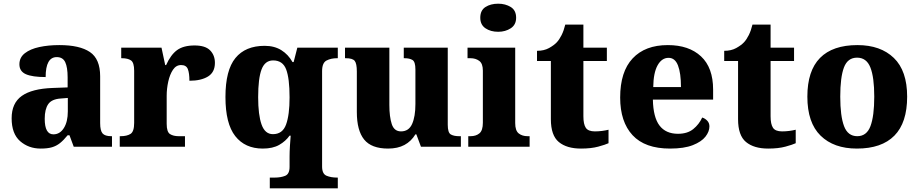

<svg xmlns="http://www.w3.org/2000/svg" viewBox="-20 -794 4973 1039"><path d="M200 10Q135 10 89 -30Q43 -70 43 -154Q43 -236 98 -275Q153 -314 265 -318L346 -321V-375Q346 -430 333 -457.5Q320 -485 287 -485Q227 -485 227 -377Q155 -377 120 -392.5Q85 -408 85 -446Q85 -483 114.5 -506Q144 -529 193 -539.5Q242 -550 301 -550Q411 -550 466.5 -512.5Q522 -475 522 -381V-128Q522 -87 535 -72Q548 -57 582 -57H586V0H379L356 -62H346Q324 -35 304.5 -19.5Q285 -4 261 3Q237 10 200 10ZM269 -67Q304 -67 325.5 -101Q347 -135 347 -191V-264L310 -261Q260 -258 241 -230.5Q222 -203 222 -151Q222 -67 269 -67Z M628 0V-57H633Q667 -57 686.5 -69.5Q706 -82 706 -129V-411Q706 -455 689 -467Q672 -479 639 -479H636V-536H854L874 -442H879Q904 -498 938.5 -523Q973 -548 1033 -548Q1091 -548 1117 -521.5Q1143 -495 1143 -454Q1143 -403 1105.5 -380Q1068 -357 1005 -357Q1005 -398 996.5 -420Q988 -442 960 -442Q933 -442 916 -416.5Q899 -391 890.5 -352.5Q882 -314 882 -276V-124Q882 -80 900 -68.5Q918 -57 947 -57H981V0Z M1440 225V167H1467Q1499 167 1523 157.5Q1547 148 1547 109V53Q1547 27 1549 -5Q1551 -37 1553 -60H1547Q1526 -30 1491 -10Q1456 10 1402 10Q1306 10 1253 -57.5Q1200 -125 1200 -269Q1200 -414 1254 -480Q1308 -546 1412 -546Q1465 -546 1502.5 -522.5Q1540 -499 1563 -458H1569L1589 -536H1808V-479H1804Q1771 -479 1747 -466.5Q1723 -454 1723 -409V107Q1723 147 1747 157Q1771 167 1804 167H1808V225ZM1457 -68Q1509 -68 1528 -120Q1547 -172 1547 -267Q1547 -370 1528.5 -418.5Q1510 -467 1458 -467Q1414 -467 1395.5 -418.5Q1377 -370 1377 -268Q1377 -172 1395.5 -120Q1414 -68 1457 -68Z M2080 10Q1990 10 1950.5 -39Q1911 -88 1911 -188V-407Q1911 -450 1899.5 -464.5Q1888 -479 1851 -479H1847V-536H2087V-226Q2087 -162 2100 -122.5Q2113 -83 2150 -83Q2192 -83 2210 -123Q2228 -163 2228 -231V-418Q2228 -460 2212 -469.5Q2196 -479 2169 -479H2165V-536H2403V-119Q2403 -76 2419.5 -66.5Q2436 -57 2464 -57H2474V0H2258L2233 -67H2228Q2205 -29 2168.5 -9.5Q2132 10 2080 10Z M2676 -622Q2635 -622 2607 -641Q2579 -660 2579 -698Q2579 -738 2607 -756Q2635 -774 2676 -774Q2715 -774 2744 -756Q2773 -738 2773 -698Q2773 -660 2744 -641Q2715 -622 2676 -622ZM2514 0V-57H2526Q2556 -57 2574.5 -72.5Q2593 -88 2593 -130V-412Q2593 -450 2573.5 -464.5Q2554 -479 2526 -479H2510V-536H2768V-128Q2768 -87 2787 -72Q2806 -57 2835 -57H2846V0Z M3124 10Q3047 10 3004 -25.5Q2961 -61 2961 -149V-464H2886V-519Q2924 -519 2951 -534Q2978 -549 2993 -565Q3007 -580 3019 -604Q3031 -628 3039 -661H3137V-536H3264V-464H3137V-165Q3137 -122 3150 -102.5Q3163 -83 3199 -83Q3219 -83 3238 -85.5Q3257 -88 3273 -92V-19Q3256 -11 3217.5 -0.5Q3179 10 3124 10Z M3606 10Q3470 10 3403 -62.5Q3336 -135 3336 -266Q3336 -406 3403.5 -478Q3471 -550 3594 -550Q3708 -550 3773.5 -489Q3839 -428 3839 -309V-255H3513Q3515 -159 3549 -114.5Q3583 -70 3649 -70Q3700 -70 3731.5 -95.5Q3763 -121 3780 -158Q3796 -153 3807.5 -140.5Q3819 -128 3819 -110Q3819 -82 3797.5 -54.5Q3776 -27 3729 -8.5Q3682 10 3606 10ZM3665 -323Q3665 -398 3649 -439.5Q3633 -481 3598 -481Q3561 -481 3538.5 -440.5Q3516 -400 3515 -323Z M4137 10Q4060 10 4017 -25.5Q3974 -61 3974 -149V-464H3899V-519Q3937 -519 3964 -534Q3991 -549 4006 -565Q4020 -580 4032 -604Q4044 -628 4052 -661H4150V-536H4277V-464H4150V-165Q4150 -122 4163 -102.5Q4176 -83 4212 -83Q4232 -83 4251 -85.5Q4270 -88 4286 -92V-19Q4269 -11 4230.5 -0.5Q4192 10 4137 10Z M4617 10Q4492 10 4420.5 -60Q4349 -130 4349 -271Q4349 -411 4417.5 -480.5Q4486 -550 4620 -550Q4745 -550 4817 -480.5Q4889 -411 4889 -271Q4889 -130 4820 -60Q4751 10 4617 10ZM4619 -57Q4670 -57 4690.5 -111.5Q4711 -166 4711 -271Q4711 -376 4690 -429Q4669 -482 4618 -482Q4567 -482 4547 -429Q4527 -376 4527 -271Q4527 -166 4547.5 -111.5Q4568 -57 4619 -57Z"/></svg>

Font: Noto Serif Devanagari ExtraBold
Style: Regular
Weight: 800
Designer: Universal Thirst, Indian Type Foundry and the Monotype Design Team
Foundry: Monotype Imaging Inc.
Version: Version 2.004; ttfautohint (v1.8.4.7-5d5b)